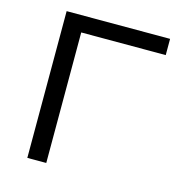

<svg xmlns="http://www.w3.org/2000/svg" viewBox="-105 -798 834 891"><g transform="rotate(15 312.0 -352.5)"><path d="M106 0V-705H603V-627H197V0Z"/></g></svg>

Font: Nunito Sans 10pt SemiExpanded
Style: Regular
Weight: 400
Width: 6
Designer: Vernon Adams
Foundry: Vernon Adams
Version: Version 3.101;gftools[0.9.27]